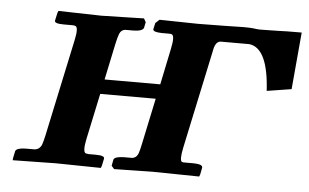

<svg xmlns="http://www.w3.org/2000/svg" viewBox="-39 -490 881 547"><g transform="rotate(5 401.5 -216.5)"><path d="M586.9 -433.1 635.3 -434.1Q656.2 -434.1 664.1 -433.1Q678.2 -431.2 682.6 -431.2Q692.9 -431.2 711.9 -431.6Q729 -432.1 736.8 -432.1Q753.4 -433.1 803.2 -433.1L788.6 -270L718.3 -258.8Q711.4 -380.9 657.2 -387.2H576.2Q562 -387.2 556.6 -364.3Q556.2 -362.8 556.2 -361.8L495.6 -77.1Q487.8 -40 495.6 -36.1Q499.5 -34.7 504.4 -35.2H529.3Q555.2 -34.7 554.2 -24.9L550.3 -4.9L547.9 1L414.1 -1Q397.9 -0.5 359.4 0Q320.3 0.5 304.7 1L296.9 -7.8L300.3 -25.9Q303.7 -34.7 329.6 -35.2H350.6Q365.7 -35.2 371.1 -51.8Q374 -60.5 377.4 -77.1L405.3 -209H246.6L218.8 -78.1Q210.9 -40.5 220.2 -36.6Q224.1 -35.6 228.5 -35.2H248.5Q275.4 -35.2 273.4 -25.9L269 -4.9L266.6 1L138.2 -1Q121.1 -1 75.7 0Q31.2 1 14.6 1L15.1 -4.9L19.5 -25.9Q23.4 -34.7 48.3 -35.2H73.2Q88.9 -36.1 94.7 -51.8Q97.7 -60.5 101.6 -78.1L160.6 -355Q168.5 -391.1 159.7 -395.5Q155.8 -397 150.4 -397H125.5Q98.6 -397 100.1 -405.8L105 -428.2L107.4 -434.1L230.5 -431.2Q248.5 -431.6 291.5 -432.6Q334.5 -433.6 352.1 -434.1L357.9 -423.8L354.5 -407.2Q350.6 -397.5 325.2 -397H304.2Q290 -397 284.7 -382.3Q281.2 -373 277.3 -355L255.4 -251H414.6L436 -354Q444.3 -392.6 434.6 -396Q431.2 -397 427.2 -397H406.2Q380.4 -397.5 381.3 -405.8L385.3 -423.8L396.5 -434.1L505.9 -432.1Q518.1 -432.1 546.6 -432.6Q575.2 -433.1 586.9 -433.1Z"/></g></svg>

Font: Linux Libertine Slanted O
Style: Bold Slanted
Weight: 700
Designer: Philipp H. Poll
Foundry: Philipp H. Poll
Version: Version 5.0.0